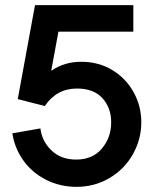

<svg xmlns="http://www.w3.org/2000/svg" viewBox="-20 -717 600 746"><path d="M28 -199 137 -218Q143 -168 180 -132.5Q217 -97 276 -97Q340 -97 376 -140Q412 -183 412 -242Q412 -298 378 -335.5Q344 -373 279 -373Q200 -373 154 -305L49 -332L116 -697H498V-594H207L179 -442Q230 -477 295 -477Q363 -477 416 -445Q469 -413 499 -359Q529 -305 529 -242Q529 -176 496.5 -118Q464 -60 406 -25.5Q348 9 277 9Q214 9 160 -18Q106 -45 71.5 -92.5Q37 -140 28 -199Z"/></svg>

Font: Hanken Grotesk SemiBold
Style: Regular
Weight: 600
Designer: Alfredo Marco Pradil
Foundry: Hanken Design Co.
Version: Version 3.014